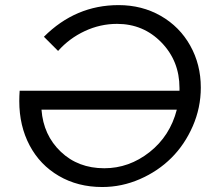

<svg xmlns="http://www.w3.org/2000/svg" viewBox="-20 -726 824 752"><path d="M444.5 -706Q536 -706 609.8 -663.8Q683.5 -621.5 725 -547.5Q766.5 -473.5 766.5 -383Q766.5 -304 735 -231.8Q703.5 -159.5 651.2 -107.5Q599 -55.5 528 -24.5Q457 6.5 380.5 6.5Q285 6.5 210.8 -36.8Q136.5 -80 96 -156.5Q55.5 -233 55.5 -330Q55.5 -350 57 -370.5H683V-381.5Q683 -487 612.2 -559.8Q541.5 -632.5 438.5 -632.5Q372.5 -632.5 312 -604.2Q251.5 -576 207.5 -526.5L152 -582Q276 -706 444.5 -706ZM388.5 -67Q485.5 -67 565.8 -130.2Q646 -193.5 672.5 -296.5H142.5Q150 -196.5 218 -131.8Q286 -67 388.5 -67Z"/></svg>

Font: Argentum Sans Light
Style: Italic
Weight: 300
Italic angle: -11.3°
Designer: Julieta Ulanovsky (font), Owen Earl (portions from Jones font), Cristiano Sobral (main changes and remaster)
Foundry: Julieta Ulanovsky (font), Owen Earl (portions from Jones font), Cristiano Sobral (main changes and remaster)
Version: Version 3.127